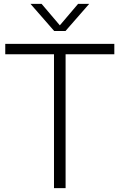

<svg xmlns="http://www.w3.org/2000/svg" viewBox="-20 -965 614 985"><path d="M257 0V-686.5H7V-740H566.5V-686.5H316.5V0ZM258 -806 136.5 -945H193.5L287 -835L380.5 -945H437.5L316 -806Z"/></svg>

Font: Encode Sans Lt
Style: Regular
Weight: 300
Designer: Multiple Designers
Foundry: Impallari Type
Version: Version 3.002; ttfautohint (v1.8.3) -l 8 -r 50 -G 200 -x 14 